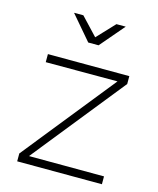

<svg xmlns="http://www.w3.org/2000/svg" viewBox="-111 -818 739 897"><g transform="rotate(15 258.0 -369.0)"><path d="M67 -521 461 -520V-482L105 -38L468 -37V1L58 0V-38L414 -482H67ZM340 -739H385L285 -622H235L135 -739H180L260 -654Z"/></g></svg>

Font: Montserrat arm2 ExtraLight
Style: Regular
Weight: 275
Designer: Julieta Ulanovsky
Foundry: Julieta Ulanovsky
Version: Version 6.000